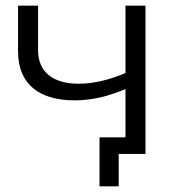

<svg xmlns="http://www.w3.org/2000/svg" viewBox="-20 -546 637 681"><path d="M245 -190C276 -190 307 -194 338 -201C367 -208 396 -218 425 -230V-59H333V115H401V0H496V-526H425V-287C366 -262 311 -249 259 -249C171 -249 115 -288 115 -368V-526H44V-364C44 -245 122 -190 245 -190Z"/></svg>

Font: Montserrat Z
Style: Regular
Weight: 400
Designer: Julieta Ulanovsky
Foundry: Julieta Ulanovsky
Version: Version 8.000